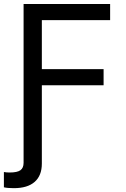

<svg xmlns="http://www.w3.org/2000/svg" viewBox="-32 -748 643 976"><path d="M87.9 -727.5H527.8V-645.5H180.7V-396.5H494.6V-314.5H180.7V0H87.9ZM16.6 128.9Q56.2 128.9 72 117.2Q87.9 105.5 87.9 79.6V-62.5H180.7V83.5Q180.7 144.5 144.3 176.5Q107.9 208.5 38.6 208.5Q5.4 208.5 -12.2 204.1V126.5Q1.5 128.9 16.6 128.9Z"/></svg>

Font: Raveo Variable
Style: Regular
Weight: 400
Designer: Jakub Foglar, Rasmus Andersson (Inter)
Foundry: Jakubfoglar.com
Version: Version 1.000;Glyphs 3.2.3 (3260)